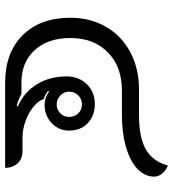

<svg xmlns="http://www.w3.org/2000/svg" viewBox="16 -674 659 730"><g transform="rotate(90 345.0 -309.5)"><path d="M48 -248Q48 -324 82.5 -383.5Q117 -443 179 -476Q241 -509 321 -509H418Q503 -509 548.5 -535Q594 -561 610 -619Q629 -611 640.5 -597Q652 -583 652 -567Q652 -531 622.5 -503Q593 -475 539.5 -459.5Q486 -444 418 -444H324Q234 -444 179.5 -390.5Q125 -337 125 -248Q125 -163 171 -112.5Q217 -62 294 -62H337Q363 -49 383 -44L385 -48Q330 -73 300.5 -121.5Q271 -170 271 -234Q271 -280 300.5 -310.5Q330 -341 376 -341Q421 -341 449 -314Q477 -287 477 -243Q477 -204 448.5 -177Q420 -150 379 -150Q353 -150 328 -167L326 -163Q344 -150 357 -147Q363 -127 386 -108Q409 -89 441 -77.5Q473 -66 503 -66H555Q584 -66 601 -48Q618 -30 619 0H296Q181 0 114.5 -66.5Q48 -133 48 -248ZM425 -243Q425 -264 411.5 -278Q398 -292 377 -292Q357 -292 343 -278Q329 -264 329 -243Q329 -224 343.5 -210Q358 -196 377 -196Q397 -196 411 -209.5Q425 -223 425 -243Z"/></g></svg>

Font: K2D Light
Style: Regular
Weight: 300
Designer: Katatrad Aksorn Co.,Ltd.
Foundry: Cadson Demak Co.,Ltd.
Version: Version 1.000; ttfautohint (v1.6)